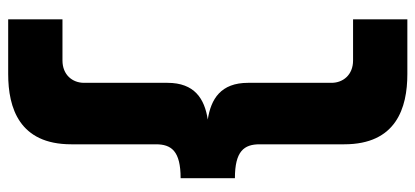

<svg xmlns="http://www.w3.org/2000/svg" viewBox="-300 -540 1040 481"><g transform="rotate(-90 220.5 -300.0)"><path d="M275 200H412V64H309C273 64 253 39 253 10V-199C253 -267 213 -292 161 -300C213 -308 253 -333 253 -401V-610C253 -639 273 -664 309 -664H412V-800H275C190 -800 99 -772 99 -642V-430C99 -391 82 -368 14 -368V-232C82 -232 99 -209 99 -170V42C99 172 190 200 275 200Z"/></g></svg>

Font: Aspekta 800
Style: Regular
Weight: 800
Designer: Ivo Dolenc
Version: Version 2.000